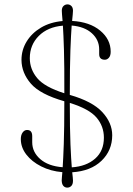

<svg xmlns="http://www.w3.org/2000/svg" viewBox="-20 -790 607 876"><path d="M313 34Q313 50.5 305.5 58.2Q298 66 287 66Q276 66 269 58Q262 50 261.5 33.5Q262 27 262.5 18.2Q263 9.5 264.5 -4.5Q211 -9 168 -30.8Q125 -52.5 100 -85Q75 -117.5 75 -155.5Q75 -174 83.2 -185.5Q91.5 -197 103.5 -197Q127 -197 127 -168.5V-141Q127 -96 163.8 -64Q200.5 -32 266 -27Q268.5 -63.5 271 -133.2Q273.5 -203 273.5 -328Q163 -359.5 120.8 -408.5Q78.5 -457.5 78 -516.5Q78 -562 101.5 -600.5Q125 -639 167 -664Q209 -689 265.5 -694Q264 -712.5 263 -723.2Q262 -734 262 -741Q262 -755.5 269.8 -762.8Q277.5 -770 288 -770Q298 -770 305.5 -762.8Q313 -755.5 313 -741Q313 -733.5 311.8 -723.2Q310.5 -713 309 -694.5Q389.5 -690 437.2 -650.2Q485 -610.5 485 -554Q485 -536 477 -526.8Q469 -517.5 458.5 -517.5Q432.5 -517.5 432.5 -543V-564.5Q432.5 -608 399.2 -638.2Q366 -668.5 307 -673.5Q304 -634 301.2 -560.2Q298.5 -486.5 298.5 -357Q401.5 -327.5 446.8 -278.5Q492 -229.5 492 -173Q492 -103.5 443.2 -56.5Q394.5 -9.5 309.5 -4Q311 10 312 18.8Q313 27.5 313 34ZM116 -524.5Q116 -474 149.8 -433.5Q183.5 -393 273.5 -364.5Q274 -490 271.8 -562.2Q269.5 -634.5 267 -673Q197.5 -667 156.8 -626Q116 -585 116 -524.5ZM454 -162Q454 -214 420.5 -253.5Q387 -293 298.5 -320.5Q298.5 -199.5 301.5 -131Q304.5 -62.5 307.5 -26.5Q374 -31 414 -66.2Q454 -101.5 454 -162Z"/></svg>

Font: Fraunces 9pt S050 Thin
Style: Regular
Weight: 100
Version: Version 1.000; ttfautohint (v1.8.3)